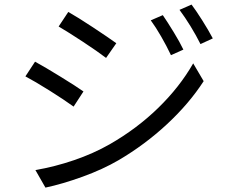

<svg xmlns="http://www.w3.org/2000/svg" viewBox="-20 -795 1017 848"><path d="M789.9 -575.9 735.1 -551.3Q715.5 -592.7 692 -633.4Q668.6 -674.2 645.9 -705.2L699 -728.1Q719.6 -698.2 746.9 -653.5Q774.3 -608.8 789.9 -575.9ZM919.9 -625.4 865.5 -600.3Q845.9 -639.4 821.5 -679.2Q797 -719 772.8 -751.5L826 -774.8Q845.1 -749.5 872.8 -705.8Q900.5 -662.1 919.9 -625.4ZM493.7 -604.1 448.5 -539.2Q411.7 -567.3 346.4 -610.4Q281 -653.4 239 -678L281.6 -742.3Q321.9 -719.6 390.2 -674.6Q458.5 -629.5 493.7 -604.1ZM464 -157.5Q584.1 -226.2 678.8 -318.4Q773.4 -410.5 833.3 -515.1L879.5 -436.6Q815.7 -337.8 718.1 -247Q620.5 -156.2 504.2 -87.8Q434 -46.8 344.4 -14.4Q254.9 17.9 180.7 33.6L136.4 -43.9Q221.2 -58.3 306.8 -87.5Q392.3 -116.7 464 -157.5ZM348.6 -391.1 305.1 -324.2Q264.8 -353.4 199.2 -394.7Q133.5 -435.9 92.2 -457.6L134.8 -522.6Q178.5 -498.7 247.5 -456.2Q316.5 -413.8 348.6 -391.1Z"/></svg>

Font: Min Sans VF VF
Style: Regular
Weight: 400
Designer: Jinseong-Kim, NotoSansCJK, Nunito
Foundry: Jinseong-Kim
Version: Version 1.420;Glyphs 3.1.2 (3151)